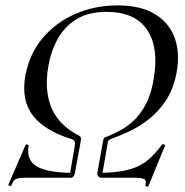

<svg xmlns="http://www.w3.org/2000/svg" viewBox="-20 -659 687 712"><path d="M239 -12 257 -116Q259 -129 256.5 -134.5Q254 -140 243 -144Q146 -174 102 -230.5Q58 -287 74 -379Q90 -462 140 -520Q190 -578 262 -608.5Q334 -639 415 -639Q502 -639 555 -606.5Q608 -574 628 -518Q648 -462 635 -391Q624 -330 596 -287.5Q568 -245 532 -217Q496 -189 458.5 -171.5Q421 -154 390 -143Q381 -139 380 -132L359 -12L341 -18L362 -135Q364 -146 366.5 -148Q369 -150 381 -154Q400 -162 425 -175Q450 -188 475.5 -211.5Q501 -235 521.5 -274Q542 -313 551 -373Q569 -486 524 -550.5Q479 -615 375 -615Q307 -615 262.5 -587Q218 -559 193 -513Q168 -467 159 -412Q144 -323 171 -259Q198 -195 271 -157Q279 -153 280 -148Q281 -143 279 -133L258 -18ZM22 29Q21 32 15.5 30Q10 28 11 26L75 -122Q77 -124 82 -123Q87 -122 86 -119Q77 -65 117 -41.5Q157 -18 258 -18Q257 -11 253 -5.5Q249 0 245 0Q220 0 187 0Q154 0 124 0Q94 0 79 0Q56 0 46 2.5Q36 5 31.5 11Q27 17 22 29ZM530 32Q529 34 523.5 32.5Q518 31 519 28Q524 11 515.5 5.5Q507 0 472 0Q448 0 423 0Q398 0 354 0Q349 0 344.5 -5.5Q340 -11 341 -18Q388 -18 423 -23Q458 -28 485.5 -39.5Q513 -51 535.5 -71.5Q558 -92 581 -123Q582 -125 587.5 -123.5Q593 -122 592 -119Z"/></svg>

Font: Cormorant Medium
Style: Italic
Weight: 500
Italic angle: -10°
Designer: Christian Thalmann (Catharsis Fonts)
Foundry: Catharsis Fonts
Version: Version 4.000